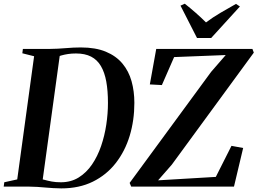

<svg xmlns="http://www.w3.org/2000/svg" viewBox="-36 -1007 1390 1036"><path d="M87.5 -743H231.5Q276 -743.5 318.2 -747.2Q360.5 -751 400 -751Q480 -751 535.2 -728Q590.5 -705 624.5 -664.2Q658.5 -623.5 673.8 -569Q689 -514.5 689 -452Q689 -357.5 663.8 -274.2Q638.5 -191 588.5 -127Q538.5 -63 465 -26.8Q391.5 9.5 294.5 9.5Q272.5 9.5 250.8 8Q229 6.5 207.8 4.8Q186.5 3 165.5 1.5Q144.5 0 122.5 0H-16L-13 -23.5L57 -39L148 -703.5L84.5 -719.5ZM191.5 -17 163 -46.5Q184.5 -42 203.2 -36.8Q222 -31.5 243.2 -27.5Q264.5 -23.5 292.5 -23.5Q347 -23.5 388.8 -49.5Q430.5 -75.5 460.5 -119.5Q490.5 -163.5 509.5 -219Q528.5 -274.5 537.5 -334.5Q546.5 -394.5 546.5 -451.5Q546.5 -517 537.5 -566.8Q528.5 -616.5 508.5 -650.5Q488.5 -684.5 455.5 -701.5Q422.5 -718.5 374 -718.5Q350.5 -718.5 331 -715.5Q311.5 -712.5 296.5 -708.2Q281.5 -704 271.5 -700.5L289 -725.5ZM672 0 663.5 -20 1103 -619 1182 -710 903.5 -699 837.5 -548 772.5 -551.5 807 -743H1326L1333.5 -723L891 -118.5L817 -34L1128.5 -52.5L1213 -220L1276 -208.5L1226.5 0ZM1027 -802 938 -976.5 961 -987Q991.5 -963 1020.5 -937.5Q1049.5 -912 1075.5 -886Q1111.5 -913 1153 -937.5Q1194.5 -962 1237.5 -986L1258.5 -972L1103.5 -802Z"/></svg>

Font: Merriweather 120pt SemiBold
Style: Italic
Weight: 600
Italic angle: -7.8°
Version: Version 2.101